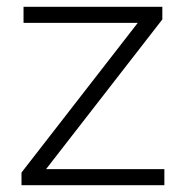

<svg xmlns="http://www.w3.org/2000/svg" viewBox="-20 -543 545 563"><path d="M462 0H43V-37L384 -476H49V-523H456V-486L115 -47H462Z"/></svg>

Font: Montserrat-Alt1 Light
Style: Regular
Weight: 300
Designer: Differentunic
Foundry: Differentunic
Version: Version 7.222